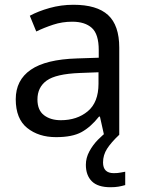

<svg xmlns="http://www.w3.org/2000/svg" viewBox="-20 -565 601 805"><path d="M288 -545Q386 -545 433 -502Q480 -459 480 -365V0H416L399 -76H395Q360 -32 321.5 -11Q283 10 215 10Q142 10 94 -28.5Q46 -67 46 -149Q46 -229 109 -272.5Q172 -316 303 -320L394 -323V-355Q394 -422 365 -448Q336 -474 283 -474Q241 -474 203 -461.5Q165 -449 132 -433L105 -499Q140 -518 188 -531.5Q236 -545 288 -545ZM314 -259Q214 -255 175.5 -227Q137 -199 137 -148Q137 -103 164.5 -82Q192 -61 235 -61Q303 -61 348 -98.5Q393 -136 393 -214V-262ZM412 116Q412 161 457 161Q474 161 485.5 158.5Q497 156 505 155V211Q491 215 477 217.5Q463 220 443 220Q390 220 365 195Q340 170 340 126Q340 97 354.5 70Q369 43 390.5 21Q412 -1 432 -15L480 0Q446 32 429 58.5Q412 85 412 116Z"/></svg>

Font: Noto Sans Pahawh Hmong
Style: Regular
Weight: 400
Designer: Monotype Design Team
Foundry: Monotype Imaging Inc.
Version: Version 2.001; ttfautohint (v1.8.4.7-5d5b)